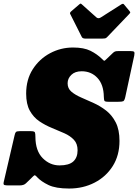

<svg xmlns="http://www.w3.org/2000/svg" viewBox="-62 -1037 776 1079"><path d="M318 -569Q318 -540 339 -522Q360 -504 393.2 -489.5Q426.5 -475 463.8 -458.2Q501 -441.5 534.2 -415.8Q567.5 -390 588.5 -349Q609.5 -308 609.5 -245Q609.5 -164 571.8 -104Q534 -44 469.8 -10.8Q405.5 22.5 326.5 22.5Q251.5 22.5 210.5 2.8Q169.5 -17 147.5 -40.5Q135.5 -54.5 130.8 -51.5Q126 -48.5 111.5 -33.5L84.5 -7.5Q72.5 5 48 5H-14Q-30 5 -37.2 2.8Q-44.5 0.5 -41 -14.5L19.5 -274.5Q22.5 -289.5 27.2 -294.8Q32 -300 49.5 -300H109.5Q131.5 -300 134.2 -293Q137 -286 137 -267.5Q137.5 -189 178 -148.2Q218.5 -107.5 272.5 -107.5Q325.5 -107.5 349.8 -129.5Q374 -151.5 374 -192.5Q374 -229.5 353.2 -251.5Q332.5 -273.5 299.5 -288.2Q266.5 -303 229.5 -318Q192.5 -333 159.5 -355.2Q126.5 -377.5 105.8 -414.5Q85 -451.5 85 -511Q85 -590 122.2 -648Q159.5 -706 219.5 -738Q279.5 -770 348.5 -770Q409.5 -770 446.5 -751.5Q483.5 -733 510.5 -706.5Q520 -696.5 523.2 -695.5Q526.5 -694.5 538.5 -707L572 -739Q578.5 -745.5 584.8 -747.8Q591 -750 604 -750H671Q688 -750 691.8 -745.5Q695.5 -741 692.5 -725L642 -491.5Q637.5 -471.5 630.5 -468.2Q623.5 -465 601.5 -465H548.5Q527.5 -465 524.8 -470.5Q522 -476 521.5 -493Q520.5 -562 485.5 -599.2Q450.5 -636.5 397 -636.5Q359.5 -636.5 338.8 -616.2Q318 -596 318 -569ZM398 -828.5 332 -959.5Q329 -966 339.5 -974.5L382.5 -1011.5Q389 -1017 391.2 -1016.8Q393.5 -1016.5 398.5 -1012L479.5 -939.5Q490.5 -930 504.5 -939L620 -1012.5Q627 -1016.5 630.2 -1015.5Q633.5 -1014.5 637 -1009.5L666 -974.5Q670.5 -969 670 -966.5Q669.5 -964 663.5 -957.5L540 -828.5Q534.5 -822.5 528.5 -821.2Q522.5 -820 511.5 -820H419Q402.5 -820 398 -828.5Z"/></svg>

Font: Besley* Narrow Fatface
Style: Italic
Weight: 900
Width: 4
Italic angle: -13°
Designer: Owen Earl
Foundry: indestructible type*
Version: Version 3.000; ttfautohint (v1.8.3)